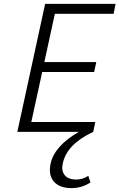

<svg xmlns="http://www.w3.org/2000/svg" viewBox="-20 -678 614 987"><path d="M564 -607H262L208 -359H475L464 -308H197L141 -51H470L459 0Q324 63 303 161Q294 198 312 221.5Q330 245 373 245Q404 245 434 226L445 260Q400 289 348 289Q286 289 257 255.5Q228 222 240 164Q259 73 385 0H69L212 -658H574Z"/></svg>

Font: EauTestText Semilight
Style: Italic
Weight: 300
Italic angle: -12°
Designer: Christian Thalmann (Catharsis Fonts)
Version: Version 0.001;PS 000.001;hotconv 1.0.88;makeotf.lib2.5.64775